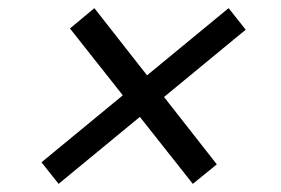

<svg xmlns="http://www.w3.org/2000/svg" viewBox="-20 -542 690 472"><path d="M124 -90 82 -143 542 -522 584 -469ZM454 -90 152 -472 212 -522 513 -138Z"/></svg>

Font: Azeret Mono Thin Light
Style: Italic
Weight: 300
Italic angle: -12°
Version: Version 1.002